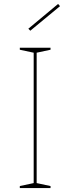

<svg xmlns="http://www.w3.org/2000/svg" viewBox="-20 -949 355 969"><path d="M235 -708V-698L165 -683V-25L235 -10V0H80V-10L150 -25V-683L80 -698V-708ZM133 -794 123 -804 273 -929 283 -918Z"/></svg>

Font: Kalnia Thin
Style: Regular
Weight: 250
Designer: Frida Medrano
Foundry: Frida Medrano
Version: Version 1.105